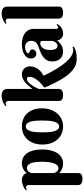

<svg xmlns="http://www.w3.org/2000/svg" viewBox="654 -1454 1050 2398"><g transform="rotate(-90 1179.0 -255.0)"><path d="M66.9 -420.9Q66.9 -435.1 60.3 -445.6Q53.7 -456.1 38.1 -456.1Q29.8 -456.1 23.9 -453.1Q18.1 -450.2 11.2 -444.8L1 -457Q12.2 -466.3 26.1 -475.3Q40 -484.4 56.2 -491.2Q72.3 -498 90.8 -502.4Q109.4 -506.8 129.9 -506.8Q151.9 -506.8 167.5 -500Q183.1 -493.2 193.6 -483.6Q204.1 -474.1 209.5 -463.6Q214.8 -453.1 215.8 -445.8Q225.6 -459.5 239 -470.7Q252.4 -481.9 268.3 -490Q284.2 -498 302 -502.4Q319.8 -506.8 338.9 -506.8Q377.9 -506.8 409.7 -490.7Q441.4 -474.6 464.1 -442.9Q486.8 -411.1 499 -364.3Q511.2 -317.4 511.2 -255.9Q511.2 -184.6 496.3 -134.5Q481.4 -84.5 457.3 -52.7Q433.1 -21 402.1 -6.6Q371.1 7.8 338.9 7.8Q312 7.8 291.7 2.4Q271.5 -2.9 256.8 -10.7Q242.2 -18.6 232.4 -26.6Q222.7 -34.7 216.8 -40V198.2Q216.8 204.6 214.8 213.4Q212.9 222.2 205.3 230.2Q197.8 238.3 182.9 244.1Q168 250 142.1 250Q116.2 250 101.3 243.9Q86.4 237.8 78.6 229.2Q70.8 220.7 68.8 212.2Q66.9 203.6 66.9 198.2ZM216.8 -109.9Q216.8 -106 220.2 -96.2Q223.6 -86.4 231 -76.2Q238.3 -65.9 249.8 -57.9Q261.2 -49.8 277.8 -49.8Q299.3 -49.8 314.5 -66.2Q329.6 -82.5 339.4 -110.6Q349.1 -138.7 353.5 -176Q357.9 -213.4 357.9 -255.9Q357.9 -308.1 352.3 -344.2Q346.7 -380.4 335.9 -402.6Q325.2 -424.8 310.3 -434.8Q295.4 -444.8 276.9 -444.8Q266.1 -444.8 255.4 -438.7Q244.6 -432.6 236.1 -423.6Q227.5 -414.6 222.2 -403.3Q216.8 -392.1 216.8 -381.8Z M572.8 -250Q572.8 -314 591.3 -362.1Q609.9 -410.2 640.9 -442.4Q671.9 -474.6 712.9 -490.7Q753.9 -506.8 798.8 -506.8Q843.8 -506.8 884.8 -491.9Q925.8 -477.1 956.8 -446.3Q987.8 -415.5 1006.3 -368.4Q1024.9 -321.3 1024.9 -256.8Q1024.9 -192.9 1006.3 -143.6Q987.8 -94.2 956.8 -60.5Q925.8 -26.9 884.8 -9.5Q843.8 7.8 798.8 7.8Q753.9 7.8 712.9 -8.5Q671.9 -24.9 640.9 -57.1Q609.9 -89.4 591.3 -137.7Q572.8 -186 572.8 -250ZM873 -254.9Q873 -293.9 870.4 -330.3Q867.7 -366.7 859.9 -395Q852.1 -423.3 837.4 -440.2Q822.8 -457 798.8 -457Q774.9 -457 760.3 -439.2Q745.6 -421.4 737.8 -392.3Q730 -363.3 727.5 -326.2Q725.1 -289.1 725.1 -250Q725.1 -210.9 727.5 -173.6Q730 -136.2 737.8 -106.9Q745.6 -77.6 760.3 -59.8Q774.9 -42 798.8 -42Q822.8 -42 837.4 -60.5Q852.1 -79.1 859.9 -109.4Q867.7 -139.6 870.4 -177.7Q873 -215.8 873 -254.9Z M1267.1 -374Q1284.2 -397 1303.7 -420.7Q1323.2 -444.3 1345.7 -463.4Q1368.2 -482.4 1394.5 -494.6Q1420.9 -506.8 1452.1 -506.8Q1480 -506.8 1498.5 -495.8Q1517.1 -484.9 1528.6 -469.5Q1540 -454.1 1544.7 -437.5Q1549.3 -420.9 1549.3 -409.2Q1549.3 -387.7 1543.7 -364.5Q1538.1 -341.3 1524.7 -318.6Q1511.2 -295.9 1488.8 -274.7Q1466.3 -253.4 1432.1 -235.8Q1478 -138.7 1521.5 -68.6Q1564.9 1.5 1605.2 46.6Q1645.5 91.8 1682.6 113.3Q1719.7 134.8 1753.4 134.8Q1759.3 134.8 1765.1 133.3Q1771 131.8 1775.9 129.9Q1781.2 127.9 1787.1 125L1796.4 142.1Q1783.2 149.4 1769.5 156Q1755.9 162.6 1738.3 167.5Q1720.7 172.4 1697.8 175.3Q1674.8 178.2 1643.1 178.2Q1614.3 178.2 1586.2 171.4Q1558.1 164.6 1529.8 147Q1501.5 129.4 1472.4 100.1Q1443.4 70.8 1412.8 25.9Q1382.3 -19 1350.1 -81.1Q1317.9 -143.1 1283.2 -226.1Q1330.1 -260.7 1356.9 -290.3Q1383.8 -319.8 1397.5 -343.8Q1411.1 -367.7 1414.6 -386.2Q1418 -404.8 1418 -418Q1418 -419.9 1417.5 -424.6Q1417 -429.2 1414.3 -433.6Q1411.6 -438 1406.5 -441.4Q1401.4 -444.8 1392.1 -444.8Q1374 -444.8 1355.5 -429.4Q1336.9 -414.1 1320.1 -391.4Q1303.2 -368.7 1289.6 -342.5Q1275.9 -316.4 1267.1 -294.9V-43Q1267.1 -36.6 1264.9 -27.8Q1262.7 -19 1254.6 -11.2Q1246.6 -3.4 1231.2 2.2Q1215.8 7.8 1189.9 7.8Q1164.1 7.8 1149.4 1.7Q1134.8 -4.4 1127.7 -12.7Q1120.6 -21 1118.9 -29.8Q1117.2 -38.6 1117.2 -43.9V-673.8Q1117.2 -688 1110.6 -698.5Q1104 -709 1088.4 -709Q1080.1 -709 1074 -706.3Q1067.9 -703.6 1061 -698.2L1051.3 -710Q1062.5 -719.2 1076.2 -728.3Q1089.8 -737.3 1106.2 -744.1Q1122.6 -751 1141.1 -755.4Q1159.7 -759.8 1180.2 -759.8Q1211.9 -759.8 1229.5 -751.2Q1247.1 -742.7 1255.4 -730.2Q1263.7 -717.8 1265.4 -703.9Q1267.1 -689.9 1267.1 -679.2Z M1866.7 -252.9Q1866.7 -265.1 1858.9 -271.5Q1851.1 -277.8 1838.9 -277.8Q1821.8 -277.8 1806.4 -270Q1791 -262.2 1779.3 -247.1Q1767.6 -231.9 1760.7 -209.7Q1753.9 -187.5 1753.9 -158.2Q1753.9 -129.9 1758.1 -111.3Q1762.2 -92.8 1769.3 -81.8Q1776.4 -70.8 1785.6 -66.4Q1794.9 -62 1805.2 -62Q1817.9 -62 1829.1 -68.6Q1840.3 -75.2 1848.6 -85.4Q1856.9 -95.7 1861.8 -108.4Q1866.7 -121.1 1866.7 -133.8ZM1789.1 -466.8Q1772.5 -466.8 1758.3 -462.9Q1744.1 -459 1733.9 -453.1Q1723.6 -447.3 1717.8 -440.2Q1711.9 -433.1 1711.9 -426.8Q1711.9 -419.4 1719.5 -416.3Q1727.1 -413.1 1736.3 -408.9Q1745.6 -404.8 1753.2 -397.2Q1760.7 -389.6 1760.7 -374Q1760.7 -363.8 1756.6 -355.2Q1752.4 -346.7 1745.4 -340.1Q1738.3 -333.5 1728.8 -329.8Q1719.2 -326.2 1709 -326.2Q1681.6 -326.2 1664.8 -344.7Q1647.9 -363.3 1647.9 -394Q1647.9 -423.8 1663.6 -445.1Q1679.2 -466.3 1704.3 -480Q1729.5 -493.7 1761.2 -500.2Q1793 -506.8 1824.7 -506.8Q1862.8 -506.8 1897.5 -498.5Q1932.1 -490.2 1958.7 -472.2Q1985.4 -454.1 2001.2 -426.3Q2017.1 -398.4 2017.1 -358.9V-83Q2017.1 -78.6 2017.6 -73.2Q2018.1 -67.9 2020 -63.5Q2022 -59.1 2025.9 -56.2Q2029.8 -53.2 2037.1 -53.2Q2045.9 -53.2 2053.5 -59.8Q2061 -66.4 2066.9 -73.2L2079.1 -63Q2071.8 -52.7 2061.5 -40.5Q2051.3 -28.3 2036.6 -17.6Q2022 -6.8 2002.4 0.5Q1982.9 7.8 1958 7.8Q1927.2 7.8 1903.3 -10.5Q1879.4 -28.8 1872.1 -66.9Q1856.4 -45.9 1839.6 -31.7Q1822.8 -17.6 1805.2 -8.8Q1787.6 0 1769.8 3.9Q1752 7.8 1733.9 7.8Q1710.4 7.8 1688.5 0.5Q1666.5 -6.8 1649.2 -22.7Q1631.8 -38.6 1621.3 -64Q1610.8 -89.4 1610.8 -126Q1610.8 -170.4 1628.4 -198.7Q1646 -227.1 1674.6 -246.3Q1703.1 -265.6 1739.5 -279.3Q1775.9 -293 1814 -308.1Q1842.3 -319.3 1855.2 -341.6Q1868.2 -363.8 1868.2 -387.2Q1868.2 -423.3 1846.9 -445.1Q1825.7 -466.8 1789.1 -466.8Z M2295.9 -43Q2295.9 -36.6 2293.7 -27.8Q2291.5 -19 2283.4 -11.2Q2275.4 -3.4 2260 2.2Q2244.6 7.8 2218.8 7.8Q2192.9 7.8 2178.2 1.7Q2163.6 -4.4 2156.5 -12.7Q2149.4 -21 2147.7 -29.8Q2146 -38.6 2146 -43.9V-673.8Q2146 -688 2139.4 -698.5Q2132.8 -709 2117.2 -709Q2108.9 -709 2102.8 -706.3Q2096.7 -703.6 2089.8 -698.2L2080.1 -710Q2091.3 -719.2 2105 -728.3Q2118.7 -737.3 2135 -744.1Q2151.4 -751 2169.9 -755.4Q2188.5 -759.8 2209 -759.8Q2240.7 -759.8 2258.3 -751.2Q2275.9 -742.7 2284.2 -730.2Q2292.5 -717.8 2294.2 -703.9Q2295.9 -689.9 2295.9 -679.2Z"/></g></svg>

Font: Berkshire Swash
Style: Regular
Weight: 400
Designer: Astigmatic (AOETI)
Foundry: Astigmatic (AOETI)
Version: Version 1.001